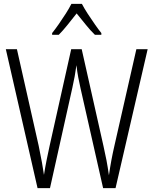

<svg xmlns="http://www.w3.org/2000/svg" viewBox="-20 -967 788 987"><path d="M739 -714 574 0H510L394 -513Q388 -540 382.5 -568Q377 -596 373 -632Q369 -603 364 -575Q359 -547 352 -516L237 0H173L10 -714H67L179 -217Q199 -120 206 -68Q212 -106 220 -146Q228 -186 235 -217L346 -714H400L512 -216Q521 -177 527.5 -142.5Q534 -108 540 -66Q551 -144 568 -217L681 -714ZM401 -947Q413 -924 431.5 -895.5Q450 -867 469 -840Q488 -813 501 -797V-788H468Q445 -810 421 -840Q397 -870 374 -898Q352 -870 327.5 -839.5Q303 -809 282 -788H248V-797Q264 -817 282.5 -843.5Q301 -870 318.5 -897.5Q336 -925 347 -947Z"/></svg>

Font: Noto Sans Condensed Light
Style: Regular
Weight: 300
Width: 3
Designer: Monotype Design Team
Foundry: Monotype Imaging Inc.
Version: Version 2.013; ttfautohint (v1.8.4.7-5d5b)